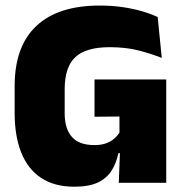

<svg xmlns="http://www.w3.org/2000/svg" viewBox="-20 -674 681 708"><path d="M254 14.5Q181 14.5 132 -17.8Q83 -50 58.5 -111Q34 -172 34 -257.5V-356.5Q34 -503 114 -578.2Q194 -653.5 347.5 -653.5Q392.5 -653.5 431.8 -647.8Q471 -642 503.8 -632.5Q536.5 -623 561.5 -611L576.5 -460.5Q537.5 -476 490.8 -488Q444 -500 384 -500Q297.5 -500 258 -463.5Q218.5 -427 218.5 -344.5V-255.5Q218.5 -200 244.8 -169.5Q271 -139 328.5 -139Q352.5 -139 370.2 -145.2Q388 -151.5 400.2 -162Q412.5 -172.5 420.5 -185V-295L443 -244.5L328.5 -243.5V-381H593V-109H416.5Q409 -73 391.8 -45.2Q374.5 -17.5 341.8 -1.5Q309 14.5 254 14.5ZM423 -131H593V0H418Z"/></svg>

Font: Anek Odia Medium ExtraBold
Style: Regular
Weight: 800
Version: Version 1.003